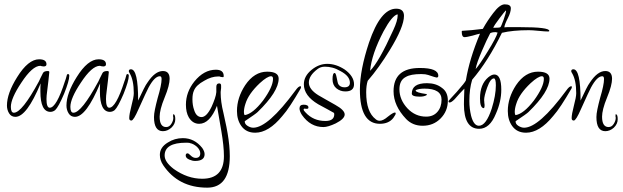

<svg xmlns="http://www.w3.org/2000/svg" viewBox="-20 -558 2867 884"><path d="M51 -20Q32 -20 22 -36Q12 -52 12 -72Q12 -128 59 -203Q110 -285 160 -285Q194 -285 194 -262Q194 -252 181 -252Q180 -252 178 -252.5Q176 -253 173 -253L166 -255Q129 -255 78 -177Q30 -105 30 -66Q30 -39 44 -39Q81 -39 159 -183Q161 -188 166 -198Q171 -208 178 -222Q183 -231 200 -231Q207 -231 207 -226L203 -187Q200 -159 197 -137.5Q194 -116 194 -102Q194 -62 209 -62Q240 -62 279 -184Q282 -190 288 -213Q289 -217 293 -217Q299 -217 299 -209Q299 -186 275 -126Q249 -65 234 -51Q224 -43 212 -43Q166 -43 166 -137Q166 -145 166 -154.5Q166 -164 167 -174Q103 -20 51 -20Z M325 -20Q306 -20 296 -36Q286 -52 286 -72Q286 -128 333 -203Q384 -285 434 -285Q468 -285 468 -262Q468 -252 455 -252Q454 -252 452 -252.5Q450 -253 447 -253L440 -255Q403 -255 352 -177Q304 -105 304 -66Q304 -39 318 -39Q355 -39 433 -183Q435 -188 440 -198Q445 -208 452 -222Q457 -231 474 -231Q481 -231 481 -226L477 -187Q474 -159 471 -137.5Q468 -116 468 -102Q468 -62 483 -62Q514 -62 553 -184Q556 -190 562 -213Q563 -217 567 -217Q573 -217 573 -209Q573 -186 549 -126Q523 -65 508 -51Q498 -43 486 -43Q440 -43 440 -137Q440 -145 440 -154.5Q440 -164 441 -174Q377 -20 325 -20Z M730 46Q689 46 689 -19Q689 -33 693.5 -55Q698 -77 706 -107Q724 -167 724 -194Q724 -207 716 -207Q692 -207 664 -155Q660 -148 648.5 -123Q637 -98 618 -56Q595 -3 585 -3Q575 -3 575 -14Q575 -23 577.5 -37Q580 -51 585 -70Q596 -111 596 -129Q596 -189 577 -221Q573 -227 573 -230Q573 -239 583 -239Q616 -239 616 -95Q631 -127 641.5 -148Q652 -169 659 -178Q694 -231 730 -231Q761 -231 761 -195Q761 -181 755.5 -159.5Q750 -138 738 -109Q726 -80 720.5 -58Q715 -36 715 -21Q715 27 745 27Q760 27 769 12Q778 -2 778 -16Q778 -18 777.5 -19Q777 -20 777 -21V-26Q777 -32 778 -32Q787 -32 787 -9Q787 13 769 30Q751 46 730 46Z M934 306Q801 306 731 202Q716 179 716 155Q716 120 753 98Q784 78 822 78Q875 78 911 123Q922 139 922 152Q922 183 878 183Q866 183 852 177Q835 170 835 158Q835 148 844 148Q848 148 858 158Q869 169 881 169Q902 169 902 148Q902 133 887 118Q871 104 855 101Q853 99 837 99Q738 99 738 158Q738 188 780 220Q843 265 911 265Q1011 265 1011 161Q1011 115 999 45L979 -71Q946 12 897 12Q867 12 849 -18Q836 -41 836 -76Q836 -134 875 -183Q919 -237 974 -237Q1010 -237 1010 -208Q1010 -203 1008 -203Q1006 -203 1003 -203Q1000 -203 996 -204Q992 -206 989.5 -206Q987 -206 985 -206Q953 -206 920 -186Q883 -166 873 -141Q866 -126 866 -101Q866 -87 868 -74.5Q870 -62 874 -51Q884 -19 908 -19Q931 -19 954 -66Q963 -86 969 -103.5Q975 -121 976 -134V-158Q976 -174 989 -174Q998 -174 998 -164V-158Q998 -156 998 -152.5Q998 -149 997 -144Q996 -139 996 -135Q996 -131 996 -129Q996 -111 999 -88Q1002 -65 1009 -37Q1018 3 1022.5 26Q1027 49 1028 56Q1033 85 1035.5 111.5Q1038 138 1038 161Q1038 306 934 306Z M1155 53Q1113 53 1091 22Q1071 -6 1071 -47Q1071 -108 1109 -166Q1151 -228 1210 -228Q1263 -228 1263 -196Q1263 -136 1166 -42Q1158 -34 1107 0V2Q1107 13 1119 21Q1133 30 1146 30Q1214 30 1340 -141Q1354 -161 1363 -161Q1366 -161 1366 -158Q1366 -156 1365.5 -154Q1365 -152 1364 -150Q1339 -107 1318 -75Q1297 -43 1280 -24Q1217 53 1155 53ZM1107 -28Q1144 -34 1191 -95Q1237 -158 1237 -195Q1237 -207 1228 -207Q1211 -207 1176 -175Q1124 -126 1110 -80Q1103 -59 1103 -42Q1103 -31 1107 -28Z M1469 27Q1409 27 1370 -29Q1359 -46 1359 -59Q1359 -76 1378 -76Q1400 -76 1400 -63Q1400 -57 1393 -57H1388Q1387 -57 1386 -57.5Q1385 -58 1383 -58Q1378 -58 1378 -53Q1378 -49 1387 -40Q1423 -1 1478 -1Q1519 -1 1519 -32Q1519 -36 1518 -38Q1506 -45 1487.5 -55Q1469 -65 1445 -78Q1379 -117 1379 -170Q1379 -207 1414 -236Q1448 -264 1487 -264Q1527 -264 1567 -238Q1610 -207 1610 -170Q1610 -137 1570 -137Q1546 -137 1528 -152Q1511 -167 1511 -193Q1511 -222 1521 -222Q1526 -222 1530 -201Q1535 -174 1538 -170Q1547 -156 1566 -156Q1591 -156 1591 -177Q1591 -208 1547 -231Q1528 -242 1510.5 -246.5Q1493 -251 1476 -251Q1456 -251 1442 -240Q1402 -210 1402 -178Q1402 -147 1445 -120Q1458 -112 1478 -101Q1498 -90 1524 -75Q1567 -51 1567 -31Q1567 -11 1526 10Q1490 27 1469 27Z M1729 12Q1637 12 1637 -145Q1637 -236 1679 -362Q1732 -518 1804 -518Q1840 -518 1840 -485Q1840 -434 1775 -328Q1750 -287 1724.5 -251.5Q1699 -216 1673 -186Q1666 -164 1666 -133Q1666 -42 1710 -9Q1718 -2 1728 -2Q1744 -2 1766 -21Q1790 -40 1798 -40Q1802 -40 1802 -35Q1802 -31 1791 -15Q1770 12 1729 12ZM1684 -232Q1704 -252 1730.5 -298.5Q1757 -345 1791 -420Q1811 -463 1811 -488Q1811 -491 1810 -492Q1785 -486 1746 -414Q1691 -309 1684 -232Z M1926 21Q1880 21 1850 -10Q1792 -71 1792 -138Q1792 -245 1913 -245Q1998 -245 1998 -209Q1998 -201 1990 -201Q1986 -201 1951 -213Q1945 -215 1937.5 -216Q1930 -217 1919 -217Q1871 -217 1849 -204Q1819 -189 1819 -147Q1819 -99 1856 -59Q1892 -21 1942 -21Q1975 -21 1994 -43Q2013 -65 2013 -99Q2013 -150 1934 -150Q1909 -150 1894 -143V-141Q1894 -132 1943 -125Q1945 -127 1945 -124L1944 -120Q1933 -113 1913 -113Q1876 -113 1876 -127Q1876 -175 1946 -175Q1987 -175 2014 -154Q2042 -135 2042 -95Q2042 -46 2008 -12Q1975 21 1926 21Z M2186 35Q2116 35 2116 -78Q2116 -88 2116.5 -106Q2117 -124 2118 -150Q2108 -140 2096.5 -127.5Q2085 -115 2073 -101Q2058 -86 2050 -86Q2045 -86 2045 -93Q2045 -93 2054.5 -104Q2064 -115 2083 -135Q2121 -178 2125 -188Q2141 -286 2190 -403Q2179 -401 2156 -394Q2143 -391 2134 -389Q2125 -387 2119 -387Q2106 -387 2106 -411Q2106 -415 2107 -416Q2148 -418 2203 -425Q2214 -445 2226 -463Q2238 -481 2251 -498Q2281 -538 2304 -538Q2332 -538 2332 -520Q2332 -502 2319 -476Q2303 -445 2302 -432Q2304 -432 2307.5 -432.5Q2311 -433 2316 -433H2374Q2509 -433 2509 -416Q2509 -413 2504 -413Q2489 -413 2460 -416Q2430 -419 2415 -419Q2341 -419 2291 -407Q2227 -276 2154 -191Q2141 -149 2141 -93Q2141 -75 2143 -58.5Q2145 -42 2149 -25Q2161 21 2185 21Q2218 21 2244 -58Q2263 -119 2263 -165Q2263 -197 2254 -197Q2238 -197 2223 -155Q2209 -116 2209 -97Q2209 -95 2209.5 -92Q2210 -89 2210 -84Q2211 -80 2211 -76Q2211 -72 2211 -70Q2211 -63 2208 -60Q2190 -60 2190 -105Q2190 -170 2228 -202Q2244 -215 2256 -215Q2288 -215 2288 -145Q2288 -90 2263 -34Q2235 35 2186 35ZM2251 -430Q2280 -430 2284 -433Q2286 -435 2289.5 -443.5Q2293 -452 2299 -468Q2310 -501 2310 -506Q2310 -508 2309 -510Q2304 -506 2280 -474Q2268 -458 2260.5 -447Q2253 -436 2251 -430ZM2170 -240Q2179 -250 2193 -270.5Q2207 -291 2226 -322Q2265 -385 2271 -408Q2265 -410 2262 -410Q2245 -410 2237 -405Q2229 -390 2219.5 -370Q2210 -350 2199 -324Q2187 -296 2179.5 -275Q2172 -254 2170 -240Z M2402 53Q2360 53 2338 22Q2318 -6 2318 -47Q2318 -108 2356 -166Q2398 -228 2457 -228Q2510 -228 2510 -196Q2510 -136 2413 -42Q2405 -34 2354 0V2Q2354 13 2366 21Q2380 30 2393 30Q2461 30 2587 -141Q2601 -161 2610 -161Q2613 -161 2613 -158Q2613 -156 2612.5 -154Q2612 -152 2611 -150Q2586 -107 2565 -75Q2544 -43 2527 -24Q2464 53 2402 53ZM2354 -28Q2391 -34 2438 -95Q2484 -158 2484 -195Q2484 -207 2475 -207Q2458 -207 2423 -175Q2371 -126 2357 -80Q2350 -59 2350 -42Q2350 -31 2354 -28Z M2767 46Q2726 46 2726 -19Q2726 -33 2730.5 -55Q2735 -77 2743 -107Q2761 -167 2761 -194Q2761 -207 2753 -207Q2729 -207 2701 -155Q2697 -148 2685.5 -123Q2674 -98 2655 -56Q2632 -3 2622 -3Q2612 -3 2612 -14Q2612 -23 2614.5 -37Q2617 -51 2622 -70Q2633 -111 2633 -129Q2633 -189 2614 -221Q2610 -227 2610 -230Q2610 -239 2620 -239Q2653 -239 2653 -95Q2668 -127 2678.5 -148Q2689 -169 2696 -178Q2731 -231 2767 -231Q2798 -231 2798 -195Q2798 -181 2792.5 -159.5Q2787 -138 2775 -109Q2763 -80 2757.5 -58Q2752 -36 2752 -21Q2752 27 2782 27Q2797 27 2806 12Q2815 -2 2815 -16Q2815 -18 2814.5 -19Q2814 -20 2814 -21V-26Q2814 -32 2815 -32Q2824 -32 2824 -9Q2824 13 2806 30Q2788 46 2767 46Z"/></svg>

Font: Ole
Style: Regular
Weight: 400
Designer: Robert E. Leuschke
Foundry: Robert E. Leuschke
Version: Version 1.010; ttfautohint (v1.8.3)